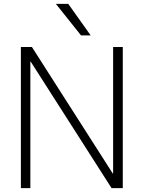

<svg xmlns="http://www.w3.org/2000/svg" viewBox="-20 -973 743 993"><path d="M399 -790 269 -953H333L449 -790ZM88 0V-730H145L563 -76H565V-730H615V0H557L139 -654H137V0Z"/></svg>

Font: Mplus 1p Light
Style: Regular
Weight: 300
Version: Version 1.061